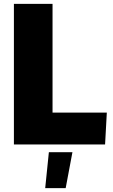

<svg xmlns="http://www.w3.org/2000/svg" viewBox="-20 -748 587 994"><path d="M52 -728H252V-165H533L524 0H52ZM233 40H355L320 226H214Z"/></svg>

Font: Murecho Black
Style: Regular
Weight: 900
Designer: Neil Summerour
Foundry: Positype
Version: Version 1.010; ttfautohint (v1.8.3)